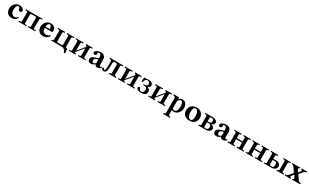

<svg xmlns="http://www.w3.org/2000/svg" viewBox="492 -2994 9284 5772"><g transform="rotate(30 5134.0 -108.0)"><path d="M421.9 -86.9Q377.9 -23.4 305.7 1Q278.8 9.8 254.9 9.8Q156.2 9.8 102.1 -39.1Q100.1 -41 99.1 -42Q37.6 -101.1 37.1 -201.2Q37.1 -324.2 121.1 -394Q181.6 -443.4 258.8 -443.8Q359.4 -443.8 404.3 -386.7Q421.9 -363.3 421.9 -339.8Q421.9 -303.2 390.6 -289.1Q378.9 -284.2 367.2 -284.2Q327.1 -284.2 310.5 -314Q306.2 -322.8 305.2 -331.1Q299.8 -389.6 263.2 -400.4Q256.8 -402.3 250 -401.9Q167.5 -399.9 167 -235.8Q167 -133.8 231.9 -85.9Q266.1 -61.5 306.2 -61Q348.1 -62 409.2 -118.2Q421.4 -116.7 421.9 -86.9Z M561.5 -353Q561.5 -391.1 549.3 -397.9Q540 -401.9 520.5 -401.9H490.7Q486.3 -403.8 485.4 -407.2V-434.1L487.8 -436L615.7 -434.1H707.5H833.5H927.7L1059.6 -436L1060.5 -434.1V-408.2Q1058.6 -402.8 1055.7 -401.9H1024.4Q992.7 -401.9 987.8 -387.2Q984.9 -377 984.4 -354V-74.2Q984.4 -42 995.6 -36.1Q1003.9 -32.7 1024.4 -33.2H1055.7Q1060.1 -31.2 1060.5 -26.9V-1L1059.6 1L927.7 -1L803.7 1L801.8 -1V-27.8Q803.7 -32.2 807.6 -33.2H833.5Q866.7 -33.2 871.6 -45.9Q874.5 -54.2 874.5 -74.2V-351.1Q874.5 -387.2 843.8 -389.6Q838.9 -390.1 833.5 -390.1H712.4Q676.8 -390.1 672.4 -362.3Q671.4 -356.4 671.4 -351.1V-74.2Q671.4 -42 682.6 -36.1Q690.9 -32.7 711.4 -33.2H738.8Q744.6 -33.2 744.6 -26.9V-1L742.7 1L614.7 -1L486.3 1L484.4 -1V-27.8Q486.3 -32.2 490.7 -33.2H520.5Q553.7 -33.2 558.6 -45.9Q561.5 -54.2 561.5 -74.2Z M1261.2 -274.9H1397.5Q1399.4 -277.8 1399.4 -295.9Q1399.4 -379.4 1353 -398.4Q1343.8 -401.9 1335.4 -401.9Q1312 -401.9 1289.1 -377.9Q1284.7 -372.6 1281.2 -368.2Q1263.2 -339.8 1261.2 -274.9ZM1515.1 -128.9Q1528.3 -125 1530.3 -98.1Q1452.1 6.3 1343.3 9.8Q1245.1 9.3 1190.4 -40Q1129.4 -95.2 1126.5 -190.4Q1126.5 -194.8 1126.5 -198.2Q1126.5 -320.8 1212.9 -393.1Q1273.9 -443.8 1346.2 -443.8Q1516.1 -443.8 1525.9 -284.7Q1526.4 -274.9 1526.4 -266.1Q1523.9 -236.3 1497.6 -234.9H1257.3Q1257.3 -232.4 1256.8 -228.5Q1256.3 -222.2 1256.3 -219.2Q1256.3 -88.4 1363.3 -77.1Q1372.6 -76.2 1382.3 -76.2Q1463.4 -76.7 1515.1 -128.9Z M1985.4 -354Q1985.4 -391.6 1970.2 -398.4Q1960.9 -402.3 1944.3 -401.9H1923.3Q1918.9 -403.8 1918.5 -407.2V-434.1L1919.4 -436L2034.2 -434.1L2165 -436L2166 -434.1V-407.2Q2164.1 -402.8 2160.2 -401.9H2135.3Q2103.5 -401.9 2097.7 -385.7Q2094.2 -375 2094.2 -354V-81.1Q2094.2 -44.4 2120.6 -34.7Q2126.5 -33.2 2131.3 -33.2Q2156.7 -31.2 2159.2 -6.8L2165 127.9H2123Q2109.9 69.3 2064 30.3Q2027.8 0.5 1986.3 0H1725.1L1614.3 1L1612.3 -1V-26.9Q1613.8 -31.7 1617.2 -33.2H1634.3Q1665 -33.2 1670.4 -44.4Q1674.3 -53.7 1674.3 -76.2V-355Q1674.3 -391.6 1660.6 -397.9Q1651.4 -401.9 1634.3 -401.9H1608.4Q1603 -403.8 1602.1 -407.2V-434.1L1603 -436L1724.1 -433.1L1849.1 -436L1851.1 -434.1V-408.2Q1851.1 -402.3 1845.2 -401.9H1824.2Q1793.5 -401.9 1788.1 -387.2Q1784.7 -376.5 1784.2 -355V-92.8Q1784.2 -54.7 1799.8 -47.9Q1809.1 -44.4 1824.2 -43.9H1944.3Q1978 -43.9 1983.4 -66.9Q1985.4 -76.7 1985.4 -92.8Z M2356 -433.1 2487.8 -436 2489.7 -434.1V-408.2Q2489.7 -402.3 2483.9 -401.9H2453.6Q2421.4 -401.9 2416 -383.8Q2413.1 -373 2412.6 -350.1V-111.8L2618.7 -359.9Q2618.7 -391.6 2604.5 -398.4Q2596.2 -401.9 2585 -401.9Q2579.6 -403.8 2578.6 -407.2V-434.1L2581.1 -436Q2582 -436 2671.9 -434.1L2803.7 -436L2804.7 -434.1V-408.2Q2804.7 -402.3 2798.8 -401.9H2769Q2737.8 -401.9 2731.9 -385.7Q2729 -375.5 2729 -350.1V-77.1Q2729 -43.5 2741.2 -37.1Q2750 -33.2 2769 -33.2H2798.8Q2804.7 -33.2 2804.7 -26.9V-1L2803.7 1Q2802.7 1 2671.9 -1L2542 1V-1V-27.8Q2543.9 -32.2 2547.9 -33.2H2577.6Q2610.4 -34.2 2615.7 -48.3Q2618.7 -57.6 2618.7 -77.1V-312L2412.6 -64.9Q2412.6 -40.5 2424.3 -36.1Q2433.1 -33.2 2449.7 -33.2Q2455.6 -33.2 2456.1 -26.9V-1L2454.6 1Q2453.6 1 2356 -1L2228 1L2227.1 -1V-27.8Q2228.5 -31.7 2231.9 -33.2H2262.7Q2294.4 -34.2 2299.8 -46.4Q2302.7 -55.2 2302.7 -75.2V-349.1Q2302.7 -390.1 2289.6 -397.5Q2280.3 -401.9 2262.7 -401.9H2232.9Q2227.5 -403.8 2227.1 -407.2V-434.1L2230 -436Z M3131.8 -48.3 3125.5 -47.9Q3071.3 -4.9 3022 7.3Q3012.2 9.8 3005.4 9.8Q2881.3 8.3 2880.4 -95.2Q2880.4 -160.2 2956.5 -197.8Q2990.2 -214.4 3059.6 -235.8L3126.5 -256.8Q3126.5 -382.3 3075.2 -398.4Q3064 -401.9 3049.3 -401.9Q3010.7 -400.9 3007.3 -379.4Q3006.3 -373.5 3011.2 -339.8Q3011.7 -335 3011.7 -332Q3011.7 -304.7 2979 -291.5Q2964.8 -286.1 2949.7 -285.6Q2898.9 -287.1 2897.9 -336.4Q2897.9 -388.2 2978 -421.4Q3031.2 -443.4 3083.5 -443.8Q3253.4 -441.4 3254.4 -271L3252.4 -127Q3252.4 -68.4 3271 -61.5Q3275.9 -60.1 3280.3 -60.1Q3304.7 -60.5 3322.3 -74.2Q3339.8 -58.1 3340.3 -45.9Q3280.3 9.8 3209.5 9.8Q3142.1 8.8 3131.8 -48.3ZM3126.5 -217.8 3074.2 -201.2Q3011.2 -180.7 3002.9 -140.1Q3000.5 -128.4 3000.5 -109.9Q3000.5 -56.2 3048.3 -50.8Q3053.7 -50.3 3058.6 -49.8Q3082.5 -50.8 3126.5 -85.9Z M3437.5 -27.8Q3425.3 -29.3 3421.4 -50.8Q3419.9 -69.3 3399.9 -78.6Q3393.6 -81.1 3388.2 -81.1Q3360.8 -74.7 3357.4 -44.9Q3357.4 -21 3393.1 -0.5Q3414.6 11.2 3433.1 12.2Q3484.9 12.2 3513.7 -35.6Q3522 -49.3 3526.4 -64Q3542.5 -128.9 3542.5 -266.1Q3542.5 -360.4 3555.7 -378.9Q3565.4 -390.6 3584.5 -391.1H3640.1Q3673.8 -391.1 3679.2 -368.2Q3681.2 -358.4 3681.2 -341.8V-77.1Q3681.2 -39.6 3652.8 -34.2Q3646 -33.2 3638.2 -33.2H3619.1Q3611.8 -31.2 3611.3 -23.9V-1L3613.3 1Q3614.3 1 3734.4 -1L3859.4 1L3861.3 -1V-23.9Q3859.9 -31.7 3853.5 -33.2H3834.5Q3794.9 -42.5 3791.5 -77.1V-355Q3791.5 -391.1 3803.2 -397.5Q3812.5 -401.9 3831.1 -401.9H3860.4Q3866.7 -403.8 3867.2 -409.2V-434.1L3865.2 -436Q3864.3 -436 3736.3 -434.1L3610.4 -435.1Q3609.4 -435.1 3515.1 -434.1L3403.3 -436L3400.4 -434.1V-411.1Q3400.4 -402.8 3409.7 -402.3Q3413.6 -402.3 3421.4 -401.9Q3459.5 -401.9 3469.2 -385.7Q3480.5 -364.7 3480.5 -258.8Q3480.5 -120.6 3463.4 -63Q3453.1 -28.8 3437.5 -27.8Z M4057.1 -433.1 4189 -436 4190.9 -434.1V-408.2Q4190.9 -402.3 4185.1 -401.9H4154.8Q4122.6 -401.9 4117.2 -383.8Q4114.3 -373 4113.8 -350.1V-111.8L4319.8 -359.9Q4319.8 -391.6 4305.7 -398.4Q4297.4 -401.9 4286.1 -401.9Q4280.8 -403.8 4279.8 -407.2V-434.1L4282.2 -436Q4283.2 -436 4373 -434.1L4504.9 -436L4505.9 -434.1V-408.2Q4505.9 -402.3 4500 -401.9H4470.2Q4439 -401.9 4433.1 -385.7Q4430.2 -375.5 4430.2 -350.1V-77.1Q4430.2 -43.5 4442.4 -37.1Q4451.2 -33.2 4470.2 -33.2H4500Q4505.9 -33.2 4505.9 -26.9V-1L4504.9 1Q4503.9 1 4373 -1L4243.2 1V-1V-27.8Q4245.1 -32.2 4249 -33.2H4278.8Q4311.5 -34.2 4316.9 -48.3Q4319.8 -57.6 4319.8 -77.1V-312L4113.8 -64.9Q4113.8 -40.5 4125.5 -36.1Q4134.3 -33.2 4150.9 -33.2Q4156.7 -33.2 4157.2 -26.9V-1L4155.8 1Q4154.8 1 4057.1 -1L3929.2 1L3928.2 -1V-27.8Q3929.7 -31.7 3933.1 -33.2H3963.9Q3995.6 -34.2 4001 -46.4Q4003.9 -55.2 4003.9 -75.2V-349.1Q4003.9 -390.1 3990.7 -397.5Q3981.4 -401.9 3963.9 -401.9H3934.1Q3928.7 -403.8 3928.2 -407.2V-434.1L3931.2 -436Z M4717.8 -22.9Q4769.5 -22.9 4795.9 -62.5Q4812.5 -87.9 4812.5 -124Q4812.5 -187.5 4775.4 -211.9Q4759.8 -221.7 4741.7 -222.2H4686.5Q4673.8 -225.1 4671.4 -238.8Q4673.8 -252.4 4686.5 -254.9H4717.8Q4792 -254.9 4804.7 -315.4Q4806.6 -324.7 4806.6 -333Q4806.6 -384.8 4757.3 -406.7Q4738.8 -414.6 4720.7 -415Q4657.2 -415 4629.9 -339.8Q4623 -320.3 4615.7 -291L4581.5 -292Q4586.4 -367.7 4586.4 -434.1Q4615.2 -434.1 4695.8 -441.9Q4719.7 -443.8 4743.7 -443.8Q4833.5 -443.8 4874.5 -397.5Q4897 -370.6 4897.5 -334Q4897.5 -258.8 4810.1 -243.2Q4808.1 -242.7 4807.6 -243.2Q4844.2 -238.8 4878.4 -207.5Q4914.1 -173.3 4914.6 -126Q4914.6 -9.8 4780.8 8.8Q4756.3 12.2 4729.5 12.2Q4626.5 12.2 4586.4 -37.6Q4570.3 -58.6 4569.8 -84Q4569.8 -102.1 4589.8 -113.8Q4597.7 -117.7 4604.5 -118.2Q4642.1 -118.2 4649.9 -85Q4650.4 -82.5 4650.4 -81.1Q4656.7 -37.6 4686 -27.3Q4699.7 -22.9 4717.8 -22.9Z M5112.3 -433.1 5244.1 -436 5246.1 -434.1V-408.2Q5246.1 -402.3 5240.2 -401.9H5210Q5177.7 -401.9 5172.4 -383.8Q5169.4 -373 5168.9 -350.1V-111.8L5375 -359.9Q5375 -391.6 5360.8 -398.4Q5352.5 -401.9 5341.3 -401.9Q5335.9 -403.8 5335 -407.2V-434.1L5337.4 -436Q5338.4 -436 5428.2 -434.1L5560.1 -436L5561 -434.1V-408.2Q5561 -402.3 5555.2 -401.9H5525.4Q5494.1 -401.9 5488.3 -385.7Q5485.4 -375.5 5485.4 -350.1V-77.1Q5485.4 -43.5 5497.6 -37.1Q5506.3 -33.2 5525.4 -33.2H5555.2Q5561 -33.2 5561 -26.9V-1L5560.1 1Q5559.1 1 5428.2 -1L5298.3 1V-1V-27.8Q5300.3 -32.2 5304.2 -33.2H5334Q5366.7 -34.2 5372.1 -48.3Q5375 -57.6 5375 -77.1V-312L5168.9 -64.9Q5168.9 -40.5 5180.7 -36.1Q5189.5 -33.2 5206.1 -33.2Q5211.9 -33.2 5212.4 -26.9V-1L5210.9 1Q5210 1 5112.3 -1L4984.4 1L4983.4 -1V-27.8Q4984.9 -31.7 4988.3 -33.2H5019Q5050.8 -34.2 5056.2 -46.4Q5059.1 -55.2 5059.1 -75.2V-349.1Q5059.1 -390.1 5045.9 -397.5Q5036.6 -401.9 5019 -401.9H4989.3Q4983.9 -403.8 4983.4 -407.2V-434.1L4986.3 -436Z M5799.8 -324.2V-63Q5830.6 -30.8 5860.8 -29.8Q5942.9 -29.8 5966.8 -135.3Q5974.6 -169.9 5974.6 -210Q5973.6 -391.1 5888.7 -392.1Q5855.5 -392.1 5819.3 -351.6Q5808.1 -338.4 5799.8 -324.2ZM5689.9 150.9V-341.8Q5689.9 -381.8 5654.3 -399.9Q5637.7 -407.7 5617.7 -408.2V-443.8Q5642.6 -443.8 5684.6 -443.4Q5749 -442.4 5759.8 -444.8H5799.8L5797.9 -374Q5846.2 -444.3 5920.9 -444.8Q6013.2 -444.8 6060.5 -358.4Q6089.8 -304.2 6089.8 -236.8Q6088.9 -123.5 6012.7 -46.9Q5952.6 11.7 5866.7 12.2Q5835.4 11.7 5799.8 -4.9V150.9Q5801.8 193.8 5847.7 194.8H5856Q5862.8 196.8 5863.8 203.1V227.1L5862.8 229Q5861.8 229 5742.7 227.1L5627 229L5625 227.1V203.1Q5627 196.3 5632.8 194.8H5641.6Q5689 193.4 5689.9 150.9Z M6395 -401.9Q6312.5 -400.4 6312 -229Q6312 -142.1 6350.1 -81.5Q6381.3 -32.7 6426.3 -32.2Q6476.1 -32.2 6497.6 -96.2Q6509.3 -132.3 6509.3 -184.1Q6509.3 -334 6445.8 -384.3Q6422.4 -401.4 6395 -401.9ZM6172.4 -207Q6172.9 -307.1 6227.1 -370.1Q6292.5 -443.8 6411.1 -443.8Q6543.5 -443.8 6608.4 -352.5Q6648.9 -294.4 6649.4 -215.8Q6647.5 -107.9 6581.1 -46.9Q6516.6 9.8 6410.2 9.8Q6291.5 9.8 6223.6 -66.9Q6172.9 -125.5 6172.4 -207Z M6897 -249H6950.2Q7023.4 -249 7029.8 -312.5Q7030.3 -317.9 7030.3 -323.2Q7030.3 -383.8 6983.9 -394.5Q6967.8 -397.9 6944.8 -397.9Q6901.9 -397.9 6897.9 -389.6Q6897 -385.7 6897 -363.8ZM6897 -213.9V-77.1Q6897 -45.4 6905.3 -39.1Q6915.5 -32.7 6944.8 -33.2Q7029.8 -33.2 7039.1 -103.5Q7040 -113.3 7040 -123Q7040 -207 6970.2 -213.4Q6964.4 -213.9 6959 -213.9ZM6718.3 1 6715.8 -1V-23.9Q6717.8 -32.2 6725.1 -33.2H6756.8Q6785.6 -40 6788.1 -76.2V-368.2Q6786.1 -400.9 6754.9 -401.9H6721.2Q6716.8 -402.8 6714.8 -407.2V-434.1L6716.8 -436L6850.1 -434.1L6896 -435.1H6953.1Q7083.5 -435.1 7122.1 -367.7Q7133.8 -346.7 7134.3 -323.2Q7134.3 -278.3 7076.2 -245.1Q7055.2 -233.4 7040 -231V-229Q7110.8 -208.5 7137.7 -163.1Q7147.9 -144.5 7147.9 -125Q7147.9 -47.9 7063 -14.6Q7026.4 0 6989.3 0H6897L6850.1 -1Z M7486.3 -48.3 7480 -47.9Q7425.8 -4.9 7376.5 7.3Q7366.7 9.8 7359.9 9.8Q7235.8 8.3 7234.9 -95.2Q7234.9 -160.2 7311 -197.8Q7344.7 -214.4 7414.1 -235.8L7481 -256.8Q7481 -382.3 7429.7 -398.4Q7418.5 -401.9 7403.8 -401.9Q7365.2 -400.9 7361.8 -379.4Q7360.8 -373.5 7365.7 -339.8Q7366.2 -335 7366.2 -332Q7366.2 -304.7 7333.5 -291.5Q7319.3 -286.1 7304.2 -285.6Q7253.4 -287.1 7252.4 -336.4Q7252.4 -388.2 7332.5 -421.4Q7385.7 -443.4 7438 -443.8Q7607.9 -441.4 7608.9 -271L7606.9 -127Q7606.9 -68.4 7625.5 -61.5Q7630.4 -60.1 7634.8 -60.1Q7659.2 -60.5 7676.8 -74.2Q7694.3 -58.1 7694.8 -45.9Q7634.8 9.8 7564 9.8Q7496.6 8.8 7486.3 -48.3ZM7481 -217.8 7428.7 -201.2Q7365.7 -180.7 7357.4 -140.1Q7355 -128.4 7355 -109.9Q7355 -56.2 7402.8 -50.8Q7408.2 -50.3 7413.1 -49.8Q7437 -50.8 7481 -85.9Z M7800.8 -355Q7800.8 -392.1 7785.2 -398.4Q7775.9 -401.9 7759.8 -401.9H7733.9Q7729.5 -403.8 7729 -407.2V-434.1L7730 -436L7850.6 -433.1L7975.6 -436L7976.6 -434.1V-408.2Q7976.6 -402.3 7970.7 -401.9H7950.7Q7919.4 -401.9 7913.6 -387.2Q7910.2 -376.5 7909.7 -355V-251H8114.7V-354Q8114.7 -391.6 8100.6 -398.4Q8091.3 -402.3 8073.7 -401.9H8052.7Q8048.3 -403.8 8047.9 -407.2V-434.1L8049.8 -436L8164.6 -434.1L8294.9 -436L8296.9 -434.1V-407.2Q8294.9 -402.8 8291 -401.9H8264.6Q8233.9 -401.9 8228 -385.7Q8224.6 -375 8224.6 -354V-74.2Q8224.6 -41 8236.3 -35.6Q8244.1 -32.7 8264.6 -33.2H8291Q8295.9 -31.7 8296.9 -26.9V-1L8295.9 1L8164.6 -1L8050.8 1L8047.9 -1V-26.9Q8049.3 -31.7 8052.7 -33.2H8073.7Q8105.5 -33.2 8110.8 -42Q8114.7 -50.3 8114.7 -74.2V-211.9H7909.7V-75.2Q7909.7 -41.5 7922.4 -36.1Q7930.2 -33.7 7950.7 -33.2H7970.7Q7976.6 -33.2 7976.6 -26.9V-1L7975.6 1L7850.6 -1L7730 1L7729 -1V-27.8Q7730.5 -31.7 7733.9 -33.2H7759.8Q7792 -34.2 7797.4 -44.9Q7800.8 -53.7 7800.8 -75.2Z M8431.6 -355Q8431.6 -392.1 8416 -398.4Q8406.7 -401.9 8390.6 -401.9H8364.7Q8360.4 -403.8 8359.9 -407.2V-434.1L8360.8 -436L8481.4 -433.1L8606.4 -436L8607.4 -434.1V-408.2Q8607.4 -402.3 8601.6 -401.9H8581.5Q8550.3 -401.9 8544.4 -387.2Q8541 -376.5 8540.5 -355V-251H8745.6V-354Q8745.6 -391.6 8731.4 -398.4Q8722.2 -402.3 8704.6 -401.9H8683.6Q8679.2 -403.8 8678.7 -407.2V-434.1L8680.7 -436L8795.4 -434.1L8925.8 -436L8927.7 -434.1V-407.2Q8925.8 -402.8 8921.9 -401.9H8895.5Q8864.7 -401.9 8858.9 -385.7Q8855.5 -375 8855.5 -354V-74.2Q8855.5 -41 8867.2 -35.6Q8875 -32.7 8895.5 -33.2H8921.9Q8926.8 -31.7 8927.7 -26.9V-1L8926.8 1L8795.4 -1L8681.6 1L8678.7 -1V-26.9Q8680.2 -31.7 8683.6 -33.2H8704.6Q8736.3 -33.2 8741.7 -42Q8745.6 -50.3 8745.6 -74.2V-211.9H8540.5V-75.2Q8540.5 -41.5 8553.2 -36.1Q8561 -33.7 8581.5 -33.2H8601.6Q8607.4 -33.2 8607.4 -26.9V-1L8606.4 1L8481.4 -1L8360.8 1L8359.9 -1V-27.8Q8361.3 -31.7 8364.7 -33.2H8390.6Q8422.9 -34.2 8428.2 -44.9Q8431.6 -53.7 8431.6 -75.2Z M9501.5 -357.9Q9495.1 -399.4 9458.5 -401.9H9439.5Q9432.6 -403.8 9431.6 -410.2V-434.1L9433.6 -436Q9434.6 -436 9554.7 -434.1Q9554.7 -434.1 9679.7 -436L9681.6 -434.1V-410.2Q9680.2 -403.3 9673.3 -401.9H9654.3Q9614.3 -394.5 9611.3 -357.9V-77.1Q9611.3 -37.6 9644 -33.7Q9649.4 -33.2 9654.3 -33.2H9673.3Q9680.2 -31.2 9681.6 -23.9V-1L9679.7 1Q9678.7 1 9554.7 -1L9433.6 1L9431.6 -1V-23.9Q9433.1 -32.2 9439.5 -33.2H9458.5Q9498 -42.5 9501.5 -77.1ZM9317.4 -126Q9317.4 -190.9 9293 -210Q9273.9 -223.6 9241.7 -224.1H9174.3V-79.1Q9174.3 -45.4 9202.1 -39.1Q9215.3 -36.1 9237.3 -36.1Q9288.1 -36.1 9303.7 -59.1Q9317.4 -80.6 9317.4 -126ZM9064.5 -77.1V-356.9Q9064.5 -394.5 9036.1 -399.9Q9029.3 -400.9 9021.5 -400.9H9002.4Q8995.1 -402.8 8994.6 -410.2V-433.1L8996.6 -435.1Q8997.6 -435.1 9117.7 -433.1L9242.7 -435.1L9244.6 -433.1V-410.2Q9243.2 -402.3 9236.3 -400.9H9217.3Q9177.7 -391.6 9174.3 -356.9V-261.2H9240.7Q9380.9 -261.2 9417 -185.5Q9427.2 -163.1 9427.7 -136.2Q9427.7 -52.2 9343.8 -17.1Q9301.8 0 9245.6 0L9117.7 -1L8996.6 1L8994.6 -1V-23.9Q8996.1 -32.2 9002.4 -33.2H9021.5Q9059.6 -33.2 9064 -64.5Q9064.5 -70.8 9064.5 -77.1Z M9890.1 -73.2Q9868.2 -42.5 9911.1 -33.2Q9914.1 -32.7 9917 -32.2Q9925.3 -23.9 9920.4 -4.4Q9918.9 0 9917 2Q9876.5 0 9807.1 0Q9763.7 0 9724.1 2Q9715.8 -6.3 9720.7 -25.4Q9722.2 -29.8 9724.1 -32.2Q9792.5 -42.5 9823.2 -79.1L9915 -192.9Q9921.4 -202.1 9918 -208L9829.1 -335Q9796.4 -381.8 9773.9 -393.6Q9757.3 -402.3 9735.8 -401.9Q9727.5 -410.2 9732.9 -429.7Q9734.4 -434.1 9735.8 -436Q9776.4 -434.1 9861.8 -434.1Q9960.9 -434.1 10002 -436Q10010.3 -427.7 10005.4 -408.7Q10003.9 -404.3 10002 -401.9Q9964.4 -397.9 9962.4 -388.2Q9961.4 -378.4 9972.2 -359.9L10016.6 -284.2Q10022.9 -275.4 10029.3 -282.2L10083 -358.9Q10106.4 -392.6 10074.2 -399.9Q10066.9 -401.4 10059.1 -401.9Q10050.8 -410.2 10055.7 -429.7Q10057.1 -434.1 10059.1 -436Q10099.6 -434.1 10159.2 -434.1Q10203.1 -434.1 10243.2 -436Q10251.5 -427.7 10246.1 -408.7Q10244.6 -404.3 10243.2 -401.9Q10182.6 -394 10147.9 -353L10059.1 -245.1Q10056.2 -238.3 10061 -230L10148.9 -99.1Q10187 -42.5 10249 -32.7Q10251 -32.2 10252 -32.2Q10260.3 -23.9 10255.4 -4.4Q10253.9 0 10252 2Q10211.4 0 10118.2 0Q10022.9 0 9981.9 2Q9973.6 -6.3 9979 -25.4Q9980.5 -29.8 9981.9 -32.2Q10015.6 -37.1 10018.1 -46.4Q10019 -55.2 10010.3 -71.8L9961.9 -162.6Q9957.5 -167 9952.1 -160.2Z"/></g></svg>

Font: Linux Libertine O
Style: Bold
Weight: 700
Designer: Philipp H. Poll
Foundry: Philipp H. Poll
Version: Version 5.0.0